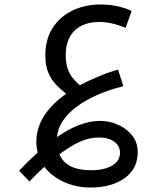

<svg xmlns="http://www.w3.org/2000/svg" viewBox="-20 -517 679 856"><path d="M530 -133Q398 -99 319.5 -39.5Q241 20 234 94Q338 22 425 22Q469 22 507.5 39.5Q546 57 570 88Q594 119 594 162Q594 235 536 277Q478 319 383 319Q320 319 265.5 294.5Q211 270 178 227Q160 243 144 259Q128 275 111 292L65 244Q87 221 108 200.5Q129 180 148 163Q142 140 142 116Q142 -5 275 -99Q222 -140 202 -178.5Q182 -217 182 -270Q182 -341 214.5 -392Q247 -443 303 -470Q359 -497 428 -497Q471 -497 507 -488.5Q543 -480 567 -468L540 -393Q477 -419 423 -419Q352 -419 312.5 -380.5Q273 -342 273 -271Q273 -227 287.5 -196Q302 -165 336 -137Q374 -157 416.5 -175Q459 -193 506 -207ZM421 96Q376 96 333.5 116Q291 136 245 171Q275 242 386 242Q444 242 479.5 221.5Q515 201 515 164Q515 133 489 114.5Q463 96 421 96Z"/></svg>

Font: Noto Kufi Arabic
Style: Regular
Weight: 400
Designer: Monotype Design Team, David Williams, Khaled Hosny
Foundry: Google LLC
Version: Version 2.109; ttfautohint (v1.8.4.7-5d5b)